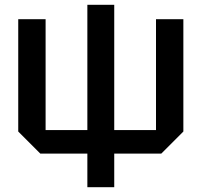

<svg xmlns="http://www.w3.org/2000/svg" viewBox="-20 -640 840 800"><path d="M148 0 56 -92V-560H170V-98H344V-620H456V-98H630V-560H744V-92L652 0H456V140H344V0Z"/></svg>

Font: Tektur Medium
Style: Regular
Weight: 500
Designer: Adam Jagosz
Foundry: Adam Jagosz
Version: Version 1.005;gftools[0.9.30]